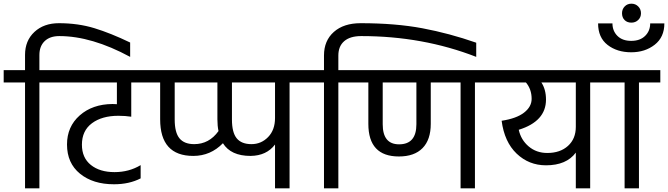

<svg xmlns="http://www.w3.org/2000/svg" viewBox="-42 -1023 3629 1043"><path d="M278 -897Q382 -897 470.5 -870Q559 -843 665 -792V-714Q456 -827 280 -827Q229 -827 200.5 -799.5Q172 -772 172 -724V-642H287V-575H172V0H94V-575H-22V-642H94V-725Q94 -802 145 -849.5Q196 -897 278 -897Z M580 -88Q659 -88 722 -126V-54Q660 -22 577 -22Q463 -22 392.5 -79.5Q322 -137 322 -238Q322 -335 391 -396Q460 -457 569 -458Q585 -458 593 -457V-575H243V-642H782V-575H671V-389Q639 -394 601 -394Q512 -394 457.5 -353.5Q403 -313 403 -237Q403 -166 451.5 -127Q500 -88 580 -88Z M1452 -382V-575H1218V-374Q1218 -303 1244 -271.5Q1270 -240 1324 -240Q1377 -240 1414.5 -278.5Q1452 -317 1452 -382ZM907 -575V-374Q907 -303 933 -271.5Q959 -240 1013 -240Q1094 -240 1145 -311Q1139 -339 1139 -375V-575ZM1646 -642V-575H1531V0H1452V-238Q1406 -177 1319 -176Q1212 -176 1169 -245Q1102 -176 1008 -176Q828 -176 828 -375V-575H738V-642Z M1917 -897Q2106 -897 2252.5 -869.5Q2399 -842 2545 -791V-714Q2255 -827 1920 -827Q1860 -827 1828 -799.5Q1796 -772 1796 -721V-642H1911V-575H1796V0H1718V-575H1602V-642H1718V-722Q1718 -802 1771.5 -849.5Q1825 -897 1917 -897Z M2220 -348V-575H2037V-348Q2037 -239 2126 -239Q2220 -239 2220 -348ZM2654 -642V-575H2538V0H2460V-575H2298V-350Q2298 -264 2253.5 -218.5Q2209 -173 2125 -173Q1959 -173 1959 -350V-575H1867V-642Z M2924 -125Q2831 -125 2764.5 -188.5Q2698 -252 2683 -367Q2763 -379 2804.5 -411Q2846 -443 2846 -486Q2846 -538 2815 -575H2610V-642H3279V-575H3164V0H3086V-194Q3035 -125 2924 -125ZM2931 -192Q3001 -192 3043.5 -230.5Q3086 -269 3086 -334V-575H2899Q2924 -537 2924 -482Q2924 -364 2776 -318Q2788 -263 2830 -227.5Q2872 -192 2931 -192Z M3235 -575V-642H3545V-575H3429V0H3351V-575Z M3387 -739Q3310 -739 3258.5 -779Q3207 -819 3207 -896H3285Q3285 -855 3312 -828Q3339 -801 3387 -801Q3435 -801 3462.5 -828Q3490 -855 3490 -896H3567Q3567 -821 3514.5 -780Q3462 -739 3387 -739ZM3337 -951Q3337 -973 3351.5 -988Q3366 -1003 3388 -1003Q3410 -1003 3425 -988Q3440 -973 3440 -951Q3440 -929 3425 -914.5Q3410 -900 3388 -900Q3365 -900 3351 -914Q3337 -928 3337 -951Z"/></svg>

Font: Hind Regular
Style: Regular
Weight: 400
Designer: Manushi Parikh, Satya Rajpurohit
Foundry: Indian Type Foundry
Version: Version 1.201;PS 1.0;hotconv 1.0.78;makeotf.lib2.5.61930; tt